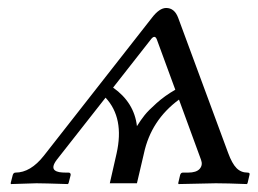

<svg xmlns="http://www.w3.org/2000/svg" viewBox="-20 -462 651 484"><path d="M265.1 -241.2Q318.4 -203.6 325.2 -144Q335 -159.7 344.5 -171.6Q354 -183.6 374.8 -202.1Q395.5 -220.7 421.9 -235.8L376 -360.8Q370.6 -377.4 358.9 -360.8ZM256.8 0 273.9 -75.2Q293.9 -164.6 246.1 -215.8L123 -59.1Q115.7 -49.3 114.7 -42.7Q113.8 -36.1 118.2 -32.7Q122.6 -29.3 129.4 -28.1Q136.2 -26.9 146 -26.9H152.8Q158.2 -26.9 158.2 -21L152.8 0L150.9 2Q88.9 0 71.8 0L7.8 2L6.8 0L12.2 -21Q14.2 -26.9 19 -26.9Q57.1 -26.9 90.8 -69.8L362.8 -417Q381.8 -441.9 398.9 -441.9Q419.9 -441.9 429.2 -417L555.2 -76.2Q564.9 -49.8 576.2 -38.3Q587.4 -26.9 604 -26.9Q610.8 -26.9 608.9 -21L604 0L602.1 2Q551.8 0 523.9 0L430.2 2L429.2 0L434.1 -21Q436 -26.9 440.9 -26.9H454.1Q475.1 -26.9 483.4 -36.4Q491.7 -45.9 486.8 -59.1L431.2 -210.9Q360.8 -159.2 342.8 -75.2L325.2 0Z"/></svg>

Font: Linux Libertine G
Style: Italic
Weight: 400
Italic angle: -12°
Designer: Philipp H. Poll
Foundry: Philipp H. Poll
Version: Version 5.1.3